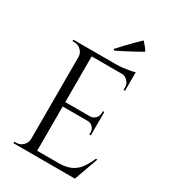

<svg xmlns="http://www.w3.org/2000/svg" viewBox="-214 -1013 1005 1124"><g transform="rotate(30 288.5 -451.0)"><path d="M202 -700V0H137V-700ZM472 -31V0H199V-31ZM429 -360V-330H199V-360ZM472 -700V-669H199V-700ZM533 -162 475 0H309L345 -31Q398 -31 431.5 -47.5Q465 -64 486 -94Q507 -124 523 -162ZM429 -332V-266H419V-281Q419 -301 405 -315.5Q391 -330 371 -330V-332ZM429 -424V-358H371V-360Q391 -361 405 -375.5Q419 -390 419 -410V-424ZM472 -672V-592H462V-610Q462 -634 445 -651.5Q428 -669 403 -670V-672ZM472 -718V-689L350 -700Q372 -700 396.5 -703Q421 -706 442 -710Q463 -714 472 -718ZM140 -73V0H60V-10Q60 -10 66.5 -10Q73 -10 73 -10Q99 -10 117.5 -28.5Q136 -47 137 -73ZM140 -627H137Q137 -653 118 -671.5Q99 -690 73 -690Q73 -690 67 -690Q61 -690 61 -690L60 -700H140ZM292 -771Q313 -794 334 -816.5Q355 -839 376.5 -860.5Q398 -882 419 -902Q430 -890 441 -877Q452 -864 460 -849Q433 -834 406 -819Q379 -804 352.5 -790.5Q326 -777 299 -764Z"/></g></svg>

Font: Cinzel
Style: Regular
Weight: 400
Designer: Natanael Gama
Version: Version 2.000